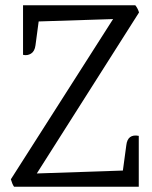

<svg xmlns="http://www.w3.org/2000/svg" viewBox="-20 -705 573 725"><path d="M504 0H33Q26 -10 21 -28L407 -633L126 -624L114 -534Q111 -511 97 -502.5Q83 -494 67 -498V-685H491Q500 -674 505 -658L119 -50L444 -61L457 -157Q462 -200 504 -192Z"/></svg>

Font: Karma
Style: Regular
Weight: 400
Designer: Joana Correia
Foundry: Indian Type Foundry
Version: Version 1.202;PS 1.0;hotconv 1.0.78;makeotf.lib2.5.61930; tt